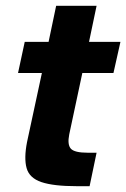

<svg xmlns="http://www.w3.org/2000/svg" viewBox="-20 -640 434 660"><path d="M244 0Q164 0 122.5 -14Q81 -28 71.5 -62Q62 -96 73 -152L124 -389H42L65 -496H147L173 -620H312L286 -496H394L370 -389H263L218 -178Q211 -143 223.5 -129Q236 -115 282 -115H312L288 0Z"/></svg>

Font: Atkinson Hyperlegible Next
Style: Bold Italic
Weight: 700
Italic angle: -12°
Designer: Elliott Scott, Megan Eiswerth, Linus Boman, Theodore Petrosky, Letters from Sweden
Foundry: Applied Design Works, Letters from Sweden
Version: Version 2.001